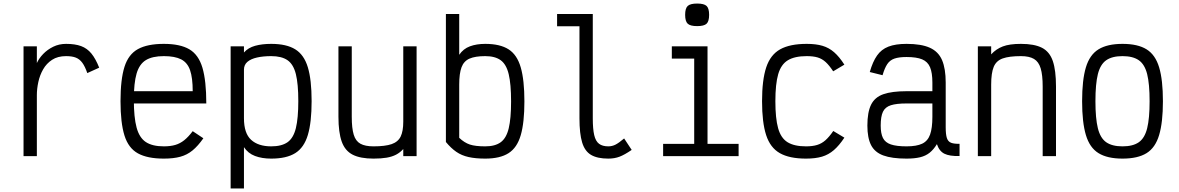

<svg xmlns="http://www.w3.org/2000/svg" viewBox="-20 -879 6640 1081"><path d="M112.5 0V-618H187.5V-524Q199.5 -550.5 223 -575Q246.5 -599.5 279.5 -615.8Q312.5 -632 352 -632Q402.5 -632 436.5 -619.5Q470.5 -607 494.5 -577.8Q518.5 -548.5 538.5 -498L471.5 -467.5Q458.5 -505 443.5 -525.5Q428.5 -546 407.2 -554.5Q386 -563 352 -563Q305 -563 273.2 -542.2Q241.5 -521.5 222.8 -488.5Q204 -455.5 195.8 -417.2Q187.5 -379 187.5 -343.5V0Z M902.5 14Q810 14 756.5 -15.5Q703 -45 680.8 -116Q658.5 -187 658.5 -309Q658.5 -432 680.8 -502.5Q703 -573 756.5 -602.5Q810 -632 902.5 -632Q994 -632 1046 -601.5Q1098 -571 1119.8 -497.5Q1141.5 -424 1141.5 -296.5H687.5V-365.5H1065Q1065 -440.5 1050.2 -483.5Q1035.5 -526.5 1000 -544.8Q964.5 -563 902.5 -563Q838 -563 801.2 -540.5Q764.5 -518 749 -464.8Q733.5 -411.5 733.5 -318Q733.5 -218.5 749 -161Q764.5 -103.5 801.2 -79.2Q838 -55 902.5 -55Q939.5 -55 966.8 -63Q994 -71 1017.2 -89.5Q1040.5 -108 1065 -140.5L1125 -100.5Q1094.5 -57 1064 -32Q1033.5 -7 995.2 3.5Q957 14 902.5 14Z M1278.5 182V-618H1353.5V-583.5Q1377.5 -610.5 1416.5 -621.2Q1455.5 -632 1507 -632Q1593 -632 1642.5 -601.2Q1692 -570.5 1713.2 -500.2Q1734.5 -430 1734.5 -310Q1734.5 -190 1713.2 -119Q1692 -48 1642.5 -17Q1593 14 1507 14Q1455 14 1415.8 -0.8Q1376.5 -15.5 1353.5 -50.5V182ZM1507 -55Q1565.5 -55 1598.8 -78.2Q1632 -101.5 1645.8 -157.5Q1659.5 -213.5 1659.5 -310Q1659.5 -406.5 1645.8 -461.8Q1632 -517 1598.8 -540Q1565.5 -563 1507 -563Q1462 -563 1427.2 -555.2Q1392.5 -547.5 1373 -530.8Q1353.5 -514 1353.5 -486.5V-213.5Q1353.5 -128.5 1393.8 -91.8Q1434 -55 1507 -55Z M2083 14Q2009 14 1965.8 -8Q1922.5 -30 1904 -81.8Q1885.5 -133.5 1885.5 -221.5V-618H1960.5V-221.5Q1960.5 -157 1971.5 -120.8Q1982.5 -84.5 2009.2 -69.8Q2036 -55 2083 -55Q2148.5 -55 2184.8 -67.5Q2221 -80 2235.8 -110.2Q2250.5 -140.5 2250.5 -194.5V-618H2325.5V0H2250.5V-40Q2232.5 -20 2210 -8.2Q2187.5 3.5 2156.8 8.8Q2126 14 2083 14Z M2712 14Q2657.5 14 2618.2 5.2Q2579 -3.5 2549 -24.2Q2519 -45 2490.5 -79.5V-800H2565.5V-570.5Q2588.5 -604.5 2625.8 -618.2Q2663 -632 2712 -632Q2795.5 -632 2843.5 -601.2Q2891.5 -570.5 2912 -499.2Q2932.5 -428 2932.5 -308Q2932.5 -189 2912 -118.2Q2891.5 -47.5 2843.5 -16.8Q2795.5 14 2712 14ZM2712 -55Q2767.5 -55 2799.2 -78.2Q2831 -101.5 2844.2 -156.5Q2857.5 -211.5 2857.5 -308Q2857.5 -405.5 2844.2 -461Q2831 -516.5 2799.2 -539.8Q2767.5 -563 2712 -563Q2655.5 -563 2623.5 -549Q2591.5 -535 2578.5 -500.2Q2565.5 -465.5 2565.5 -402.5V-103Q2594.5 -75.5 2625.5 -65.2Q2656.5 -55 2712 -55Z M3405 14Q3343.5 14 3308 -6.8Q3272.5 -27.5 3257.5 -77.2Q3242.5 -127 3242.5 -212.5V-731H3116.5V-800H3317.5V-212.5Q3317.5 -153 3325.5 -118.5Q3333.5 -84 3352.8 -69.5Q3372 -55 3405 -55Q3426 -55 3445 -64.5Q3464 -74 3494 -99.5L3536.5 -35Q3496.5 -7.5 3468.2 3.2Q3440 14 3405 14Z M3888.5 0V-596L3935.5 -549H3762.5V-618H3963.5V0ZM3713.5 0V-69H4138.5V0ZM3905 -732Q3866.5 -732 3852 -745.5Q3837.5 -759 3837.5 -795.5Q3837.5 -832 3852 -845.5Q3866.5 -859 3905 -859Q3944 -859 3958.2 -845.5Q3972.5 -832 3972.5 -795.5Q3972.5 -759 3958.2 -745.5Q3944 -732 3905 -732Z M4518 14Q4424.5 14 4370.5 -16.8Q4316.5 -47.5 4293.5 -118.5Q4270.5 -189.5 4270.5 -309Q4270.5 -429 4294 -499.8Q4317.5 -570.5 4372.2 -601.2Q4427 -632 4522 -632Q4574 -632 4610.5 -621.2Q4647 -610.5 4676.2 -585Q4705.5 -559.5 4734 -515L4671 -477.5Q4649 -511 4628.8 -529.5Q4608.5 -548 4583.8 -555.5Q4559 -563 4522 -563Q4454.5 -563 4416 -539.8Q4377.5 -516.5 4361.5 -461.5Q4345.5 -406.5 4345.5 -309Q4345.5 -212.5 4361 -157Q4376.5 -101.5 4414.2 -78.2Q4452 -55 4518 -55Q4554.5 -55 4580.2 -62.8Q4606 -70.5 4627.2 -89.2Q4648.5 -108 4671.5 -141.5L4734 -104Q4705 -60 4675 -34Q4645 -8 4608 3Q4571 14 4518 14Z M5084 14Q5001.5 14 4953.2 -3.8Q4905 -21.5 4884.2 -62.2Q4863.5 -103 4863.5 -172Q4863.5 -247 4884.2 -289.2Q4905 -331.5 4953.2 -348.5Q5001.5 -365.5 5084 -365.5H5229.5V-414Q5229.5 -469 5216.5 -500.2Q5203.5 -531.5 5172 -544.8Q5140.5 -558 5084 -558Q5041.5 -558 5016 -549.2Q4990.5 -540.5 4975.5 -518Q4960.5 -495.5 4949 -455.5L4877 -473.5Q4893.5 -531.5 4917.8 -566.2Q4942 -601 4982 -616.5Q5022 -632 5084 -632Q5167 -632 5215.2 -610.2Q5263.5 -588.5 5284 -540.5Q5304.5 -492.5 5304.5 -414V-162Q5304.5 -122.5 5311 -102.2Q5317.5 -82 5334.8 -75.2Q5352 -68.5 5382.5 -69.5V-0.5Q5326.5 1 5297.2 -13.5Q5268 -28 5255 -67.5Q5237 -37.5 5214.2 -19.2Q5191.5 -1 5160 6.5Q5128.5 14 5084 14ZM5084 -55Q5140.5 -55 5172 -70Q5203.5 -85 5216.5 -121.2Q5229.5 -157.5 5229.5 -221V-296.5H5084Q5027.5 -296.5 4995.8 -286.5Q4964 -276.5 4951.2 -249.8Q4938.5 -223 4938.5 -172Q4938.5 -127.5 4951.2 -102Q4964 -76.5 4995.8 -65.8Q5027.5 -55 5084 -55Z M5485.5 0V-618H5560.5V-573Q5588 -603 5625.8 -617.5Q5663.5 -632 5728 -632Q5803.5 -632 5846.5 -610Q5889.5 -588 5907.5 -535.5Q5925.5 -483 5925.5 -391.5V0H5850.5V-391.5Q5850.5 -457 5839.2 -494.2Q5828 -531.5 5801.5 -547.2Q5775 -563 5728 -563Q5662 -563 5625.5 -550Q5589 -537 5574.8 -502.5Q5560.5 -468 5560.5 -402.5V0Z M6300 14Q6214.5 14 6164.8 -16.8Q6115 -47.5 6093.8 -118.8Q6072.5 -190 6072.5 -309Q6072.5 -429 6093.8 -499.8Q6115 -570.5 6164.8 -601.2Q6214.5 -632 6300 -632Q6386 -632 6435.5 -601.2Q6485 -570.5 6506.2 -499.8Q6527.5 -429 6527.5 -309Q6527.5 -190 6506.2 -118.8Q6485 -47.5 6435.5 -16.8Q6386 14 6300 14ZM6300 -55Q6358.5 -55 6391.8 -78.2Q6425 -101.5 6438.8 -157Q6452.5 -212.5 6452.5 -309Q6452.5 -406.5 6438.8 -461.5Q6425 -516.5 6391.8 -539.8Q6358.5 -563 6300 -563Q6241.5 -563 6208.2 -539.8Q6175 -516.5 6161.2 -461.5Q6147.5 -406.5 6147.5 -309Q6147.5 -212.5 6161.2 -157Q6175 -101.5 6208.2 -78.2Q6241.5 -55 6300 -55Z"/></svg>

Font: Victor Mono Thin
Style: Regular
Weight: 100
Monospace: yes
Designer: Rune Bjørnerås
Version: Version 1.561;gftools[0.9.30]